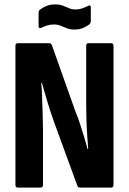

<svg xmlns="http://www.w3.org/2000/svg" viewBox="-20 -851 585 871"><path d="M61 0Q50 0 50 -12V-643Q50 -655 61 -655H203Q212 -655 215 -647L322 -346Q333 -320 343 -289Q353 -258 362 -228.5Q371 -199 377 -175H380Q378 -202 375.5 -238.5Q373 -275 372 -312.5Q371 -350 371 -376V-643Q371 -655 381 -655H484Q495 -655 495 -643V-12Q495 0 484 0H343Q335 0 331 -8L224 -301Q208 -345 194.5 -391Q181 -437 170 -475H167Q170 -447 171 -409Q172 -371 173.5 -334Q175 -297 175 -268V-12Q175 0 163 0ZM317 -717Q298 -717 283 -723Q268 -729 254.5 -734.5Q241 -740 224 -740Q208 -740 194 -735.5Q180 -731 168 -725Q162 -722 158.5 -724Q155 -726 155 -733V-792Q155 -803 161 -807Q172 -816 190 -823.5Q208 -831 229 -831Q251 -831 266 -825Q281 -819 294 -813.5Q307 -808 323 -808Q339 -808 353 -813Q367 -818 379 -824Q392 -831 392 -817V-757Q392 -747 386 -741Q375 -732 358 -724.5Q341 -717 317 -717Z"/></svg>

Font: Sofia Sans Condensed ExtraBold
Style: Regular
Weight: 800
Designer: Botio Nikoltchev, Ani Petrova
Foundry: lettersoup
Version: Version 4.101